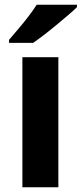

<svg xmlns="http://www.w3.org/2000/svg" viewBox="-20 -786 343 806"><path d="M225 0H74V-546H225ZM303 -766V-756Q289 -742 265.5 -722Q242 -702 215.5 -680Q189 -658 163.5 -638.5Q138 -619 119 -606H18V-619Q34 -638 56 -663.5Q78 -689 99 -716.5Q120 -744 134 -766Z"/></svg>

Font: Noto Sans Cherokee
Style: Bold
Weight: 700
Designer: Monotype Design Team
Foundry: Monotype Imaging Inc.
Version: Version 2.001; ttfautohint (v1.8.4.7-5d5b)